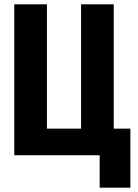

<svg xmlns="http://www.w3.org/2000/svg" viewBox="-20 -718 640 888"><path d="M441 150H583V-123H506V-698H355V-123H197V-698H46V0H441Z"/></svg>

Font: IBM Plex Mono
Style: Bold
Weight: 700
Monospace: yes
Designer: Mike Abbink, Paul van der Laan, Pieter van Rosmalen
Foundry: Bold Monday
Version: Version 2.004